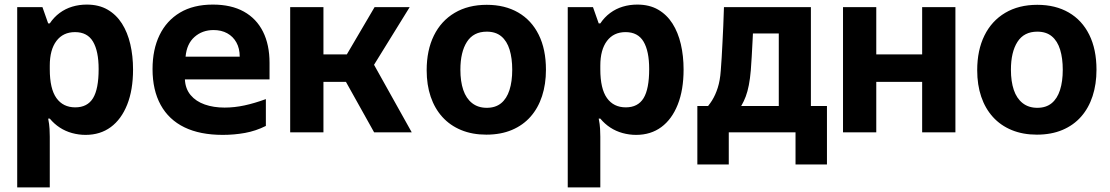

<svg xmlns="http://www.w3.org/2000/svg" viewBox="-20 -577 4840 837"><path d="M55 240V-546H165L190 -475H197Q215 -502 240 -520.5Q265 -539 295 -548Q325 -557 358 -557Q411 -557 449 -535Q487 -513 511.5 -474.5Q536 -436 548 -384.5Q560 -333 560 -274Q560 -185 534.5 -121Q509 -57 463 -23Q417 11 353 11Q323 11 294 3Q265 -5 240.5 -21Q216 -37 197 -60H190Q195 -35 196 -15Q197 5 197 19V240ZM308 -109Q361 -109 385.5 -149Q410 -189 410 -276Q410 -354 385.5 -395.5Q361 -437 307 -437Q255 -437 226 -398.5Q197 -360 197 -291V-275Q197 -190 226 -149.5Q255 -109 308 -109Z M951 11Q852 11 784 -22Q716 -55 680.5 -119.5Q645 -184 645 -276Q645 -361 675.5 -424Q706 -487 764.5 -522Q823 -557 908 -557Q988 -557 1043 -526.5Q1098 -496 1126.5 -439Q1155 -382 1155 -303V-231H786Q788 -190 811 -162.5Q834 -135 872.5 -121.5Q911 -108 959 -108Q1002 -108 1046 -117.5Q1090 -127 1139 -145V-28Q1095 -6 1048 2.5Q1001 11 951 11ZM789 -330H1025Q1025 -366 1010.5 -392Q996 -418 970.5 -432Q945 -446 911 -446Q862 -446 828 -416Q794 -386 789 -330Z M1611 0 1458 -274V-282L1613 -546H1766L1596 -271L1593 -326L1775 0ZM1245 0V-546H1390V0ZM1382 -220V-340H1525V-220Z M2100 10Q2039 10 1990.5 -10Q1942 -30 1908.5 -67Q1875 -104 1857.5 -155.5Q1840 -207 1840 -271Q1840 -358 1871.5 -422Q1903 -486 1962 -521Q2021 -556 2102 -556Q2181 -556 2239 -522.5Q2297 -489 2328.5 -425.5Q2360 -362 2360 -273Q2360 -210 2343 -158Q2326 -106 2293 -68.5Q2260 -31 2211.5 -10.5Q2163 10 2100 10ZM2102 -107Q2140 -107 2164.5 -127Q2189 -147 2201 -184.5Q2213 -222 2213 -273Q2213 -323 2201.5 -360.5Q2190 -398 2165.5 -418.5Q2141 -439 2102 -439Q2044 -439 2015.5 -394.5Q1987 -350 1987 -273Q1987 -222 1999.5 -185Q2012 -148 2038 -127.5Q2064 -107 2102 -107Z M2455 240V-546H2565L2590 -475H2597Q2615 -502 2640 -520.5Q2665 -539 2695 -548Q2725 -557 2758 -557Q2811 -557 2849 -535Q2887 -513 2911.5 -474.5Q2936 -436 2948 -384.5Q2960 -333 2960 -274Q2960 -185 2934.5 -121Q2909 -57 2863 -23Q2817 11 2753 11Q2723 11 2694 3Q2665 -5 2640.5 -21Q2616 -37 2597 -60H2590Q2595 -35 2596 -15Q2597 5 2597 19V240ZM2708 -109Q2761 -109 2785.5 -149Q2810 -189 2810 -276Q2810 -354 2785.5 -395.5Q2761 -437 2707 -437Q2655 -437 2626 -398.5Q2597 -360 2597 -291V-275Q2597 -190 2626 -149.5Q2655 -109 2708 -109Z M3020 140V-115H3114L3048 -94Q3069 -115 3084 -139Q3099 -163 3109 -194.5Q3119 -226 3122 -268Q3124 -295 3126 -325.5Q3128 -356 3129.5 -390Q3131 -424 3133 -463Q3135 -502 3136 -546H3515V-115H3585V140H3448V0H3157V140ZM3191 -88 3181 -115H3375V-431H3197L3265 -488Q3263 -444 3261 -404Q3259 -364 3257 -330Q3255 -296 3253 -270Q3247 -199 3231 -156.5Q3215 -114 3191 -88Z M3655 0V-546H3800V-340H4000V-546H4145V0H4000V-220H3800V0Z M4500 10Q4439 10 4390.5 -10Q4342 -30 4308.5 -67Q4275 -104 4257.5 -155.5Q4240 -207 4240 -271Q4240 -358 4271.5 -422Q4303 -486 4362 -521Q4421 -556 4502 -556Q4581 -556 4639 -522.5Q4697 -489 4728.5 -425.5Q4760 -362 4760 -273Q4760 -210 4743 -158Q4726 -106 4693 -68.5Q4660 -31 4611.5 -10.5Q4563 10 4500 10ZM4502 -107Q4540 -107 4564.5 -127Q4589 -147 4601 -184.5Q4613 -222 4613 -273Q4613 -323 4601.5 -360.5Q4590 -398 4565.5 -418.5Q4541 -439 4502 -439Q4444 -439 4415.5 -394.5Q4387 -350 4387 -273Q4387 -222 4399.5 -185Q4412 -148 4438 -127.5Q4464 -107 4502 -107Z"/></svg>

Font: Noto Sans Mono
Style: Bold
Weight: 700
Designer: Monotype Design Team
Foundry: Monotype Imaging Inc.
Version: Version 2.014